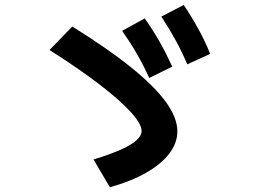

<svg xmlns="http://www.w3.org/2000/svg" viewBox="-20 -792 1040 787"><path d="M363.4 -138.3Q431 -159 474.5 -178.3Q518 -197.6 539.2 -216.8Q560.4 -236 560.4 -255Q560.4 -284.3 515 -333.8Q469.7 -383.4 385.2 -447.9Q300.7 -512.4 183 -587L276.3 -683.3Q423.6 -591.7 518.8 -514.7Q614 -437.7 660.5 -373.3Q707 -309 707 -253.7Q707 -206 674 -162.7Q641 -119.3 579.1 -84Q517.3 -48.7 430.3 -24.4ZM591.7 -472.3Q568.3 -524 541.7 -570.3Q515 -616.7 480.7 -665.7L573.3 -716.6Q607.7 -667.6 634.7 -620Q661.7 -572.3 686 -519ZM747.7 -528.3Q725.3 -580.7 699.5 -627.7Q673.7 -674.7 641.3 -724L733 -771.7Q766.3 -722 792.8 -673.8Q819.3 -625.7 841.6 -571.3Z"/></svg>

Font: M PLUS 1 Thin
Style: Regular
Weight: 100
Designer: Coji Morishita
Foundry: UNDERFOREST DESIGN
Version: Version 1.001